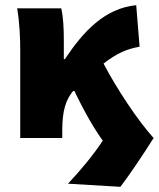

<svg xmlns="http://www.w3.org/2000/svg" viewBox="-20 -532 612 740"><path d="M444 188C472 152 528 70 572 0C509 -70 430 -190 379 -287C431 -327 468 -343 518 -352L505 -512C384 -500 302 -412 230 -304H226V-374C226 -422 224 -466 216 -500H46C56 -444 58 -380 58 -340V0H220V-31C220 -104 233 -149 265 -185C307 -97 343 -36 376 10C341 64 291 124 242 176Z"/></svg>

Font: Giro Sans Black
Style: Regular
Weight: 900
Designer: Paul D. Hunt
Foundry: Adobe Systems Incorporated
Version: Version 1.000;PS 1.0;hotconv 1.0.88;makeotf.lib2.5.647800